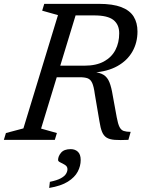

<svg xmlns="http://www.w3.org/2000/svg" viewBox="-38 -708 733 972"><path d="M389.5 -375.5Q449 -375.5 488 -396.8Q527 -418 546.2 -455Q565.5 -492 565.5 -539.5Q565.5 -583.5 536.2 -606.8Q507 -630 438.5 -630H294L313 -688.5H463Q533.5 -688.5 576.5 -671.8Q619.5 -655 638.8 -623.8Q658 -592.5 658 -548.5Q658 -492 632.2 -446.8Q606.5 -401.5 556.5 -373.5Q506.5 -345.5 433.5 -340.5V-344Q467.5 -341 486.8 -328.8Q506 -316.5 516 -291.5Q526 -266.5 532.5 -226L553 -114Q559 -81 567 -65.2Q575 -49.5 588.5 -45Q602 -40.5 623.5 -40.5L612 0Q569.5 2 543 0Q516.5 -2 501.5 -11.5Q486.5 -21 478.5 -40.8Q470.5 -60.5 465.5 -93.5L442 -231.5Q437 -269.5 428.8 -287.8Q420.5 -306 405.8 -311.5Q391 -317 365 -317H199.5L217 -375.5ZM170 -57 250 -34.5 239.5 0H-18.5L-8 -34.5L80.5 -58L255.5 -631.5L175.5 -654L186 -688.5H362.5ZM256 102Q256 83 271.2 65Q286.5 47 320 47Q342 47 356.2 60.2Q370.5 73.5 370.5 102Q370.5 132.5 355.5 161Q340.5 189.5 305.8 211.5Q271 233.5 211 243.5L214.5 212.5Q251 205 270 194.5Q289 184 296.2 172Q303.5 160 303.5 148.5Q303.5 135 291.8 127.5Q280 120 268 114.5Q256 109 256 102Z"/></svg>

Font: Newsreader 12pt
Style: Italic
Weight: 400
Italic angle: -17°
Version: Version 1.003